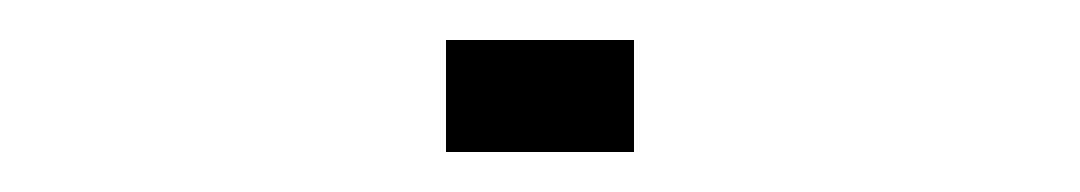

<svg xmlns="http://www.w3.org/2000/svg" viewBox="-20 -748 540 96"><path d="M259 -672H203V-728H259ZM297 -672H241V-728H297Z"/></svg>

Font: Tanohe Sans ExtraLight
Style: Regular
Weight: 250
Designer: Village Type and Design LLC & Cristiano Sobral
Foundry: Cooper Hewitt Smithsonian Design Museum
Version: Version 1.00;May 30, 2020;FontCreator 12.0.0.2522 64-bit; tt